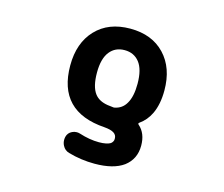

<svg xmlns="http://www.w3.org/2000/svg" viewBox="-105 -699 1210 1037"><g transform="rotate(15 500.0 -180.5)"><path d="M502.9 197.3Q427.7 197.3 356.4 176.8Q331.1 169.9 319.3 146.5Q311.5 131.8 311.5 115.2Q311.5 106.4 313.5 97.7Q319.3 74.2 341.8 63.5Q353.5 57.6 367.2 57.6Q377 57.6 385.7 60.5Q443.4 79.1 496.1 79.1Q518.6 79.1 534.2 75.7Q549.8 72.3 557.6 67.9Q565.4 63.5 569.3 56.6Q573.2 49.8 573.7 45.9Q574.2 42 574.2 37.1Q574.2 17.6 557.1 6.8Q540 -3.9 504.9 -6.8Q372.1 -15.6 305.7 -84.5Q239.3 -153.3 239.3 -282.2Q239.3 -408.2 310.1 -482.9Q380.9 -557.6 502.4 -557.6Q624 -557.6 694.8 -482.9Q765.6 -408.2 765.6 -282.2Q765.6 -205.1 740.2 -151.4Q718.8 -106.4 679.7 -79.1Q671.9 -73.2 679.7 -67.4Q721.7 -30.3 721.7 38.1Q721.7 113.3 665 156.2Q608.4 197.3 502.9 197.3ZM419.9 -399.4Q388.7 -360.4 388.7 -282.2Q388.7 -203.1 417 -166Q440.4 -134.8 490.2 -127Q496.1 -126 507.3 -125Q518.6 -124 523.4 -123Q524.4 -123 525.4 -123Q526.4 -123 527.3 -123Q571.3 -130.9 592.8 -168.9Q616.2 -208 616.2 -279.3Q616.2 -360.4 585 -399.4Q554.7 -437.5 502.4 -437.5Q450.2 -437.5 419.9 -399.4Z"/></g></svg>

Font: Rounded-X Mgen+ 2m bold
Style: Bold
Weight: 700
Designer: [Source Han Sans]
Ryoko NISHIZUKA  (kana & ideographs); Paul D. Hunt (Latin, Greek & Cyrillic); Wenlong ZHANG  (bopomofo
Version: Version 1.059.20150602